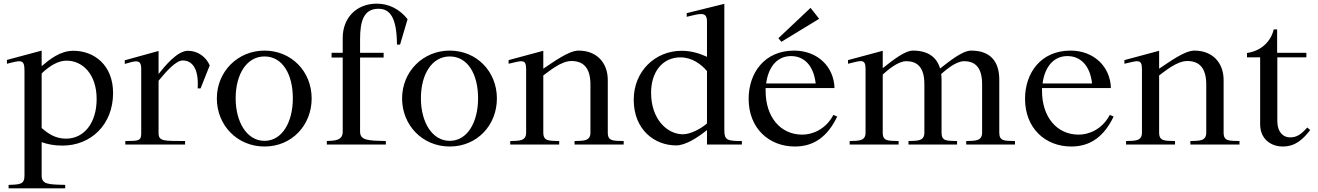

<svg xmlns="http://www.w3.org/2000/svg" viewBox="-20 -791 7213 1051"><path d="M18 -442C93 -461 114 -469 114 -406V170C114 218 91 219 27 221V240H337V221C244 219 208 218 208 170V-13C238 -2 275 6 322 6C478 6 599 -109 599 -282C599 -434 496 -513 382 -513C309 -513 252 -466 208 -429V-514L18 -463ZM208 -90V-389C254 -433 300 -459 344 -459C434 -459 509 -383 509 -249C509 -120 442 -32 341 -32C280 -32 240 -63 208 -90Z M1062 -307H1078L1128 -433C1109 -478 1064 -513 1009 -513C948 -513 878 -423 848 -386V-512L663 -461V-441C719 -457 753 -471 753 -415V-59C753 -18 734 -20 666 -19V0H993V-19C879 -20 848 -16 848 -63V-349C892 -403 944 -460 980 -460C1030 -460 1069 -419 1062 -307Z M1428 11C1578 11 1686 -106 1686 -252C1686 -400 1575 -514 1428 -514C1282 -514 1167 -400 1167 -252C1167 -106 1278 11 1428 11ZM1270 -253C1270 -387 1332 -482 1428 -482C1525 -482 1583 -387 1583 -253C1583 -123 1525 -20 1428 -20C1331 -20 1270 -123 1270 -253Z M1856 -584V-502H1795V-476H1856V-70C1856 -22 1814 -21 1769 -19V0H2092V-19C1997 -21 1951 -22 1951 -70V-476H2080V-502H1951V-576C1951 -676 1971 -743 2052 -743C2116 -743 2152 -693 2153 -547H2170L2211 -686C2168 -741 2108 -771 2043 -771C1927 -771 1856 -689 1856 -584Z M2442 11C2592 11 2700 -106 2700 -252C2700 -400 2589 -514 2442 -514C2296 -514 2181 -400 2181 -252C2181 -106 2292 11 2442 11ZM2284 -253C2284 -387 2346 -482 2442 -482C2539 -482 2597 -387 2597 -253C2597 -123 2539 -20 2442 -20C2345 -20 2284 -123 2284 -253Z M3212 -328V-65C3212 -16 3170 -21 3125 -19V0H3394V-19C3339 -21 3307 -16 3307 -65V-353C3307 -446 3248 -514 3147 -514C3092 -514 3008 -450 2954 -415V-513L2764 -462V-442C2837 -459 2860 -470 2860 -413V-65C2860 -16 2818 -21 2773 -19V0H3041V-19C2988 -21 2954 -16 2954 -65V-378C2985 -400 3050 -457 3108 -457C3175 -457 3212 -418 3212 -328Z M3850 -79V0H4041V-19C3961 -19 3945 -24 3945 -78V-770L3739 -719V-699C3811 -716 3850 -731 3850 -673V-480C3813 -497 3766 -513 3712 -513C3565 -513 3449 -400 3449 -245C3449 -80 3564 5 3681 5C3733 5 3799 -38 3850 -79ZM3544 -284C3544 -393 3603 -477 3705 -477C3767 -477 3818 -440 3850 -402V-115C3816 -86 3760 -56 3718 -56C3634 -56 3544 -136 3544 -284Z M4257 -562 4241 -582 4417 -748 4464 -688ZM4078 -250C4078 -89 4189 11 4331 11C4439 11 4512 -47 4563 -153L4542 -162C4498 -79 4423 -54 4372 -54C4250 -54 4171 -153 4171 -293V-309H4548C4545 -426 4455 -514 4327 -514C4164 -514 4078 -391 4078 -250ZM4174 -334C4184 -414 4227 -484 4310 -484C4382 -484 4434 -432 4445 -334Z M4812 -65V-383C4840 -408 4895 -456 4941 -456C4996 -456 5040 -428 5040 -331V-65C5040 -16 4998 -21 4953 -19V0H5219V-19C5164 -21 5134 -16 5134 -65V-355C5134 -366 5133 -376 5132 -386C5161 -411 5213 -456 5258 -456C5311 -456 5356 -429 5356 -331V-65C5356 -16 5314 -21 5269 -19V0H5536V-19C5481 -21 5450 -16 5450 -65V-355C5450 -448 5407 -514 5296 -514C5247 -514 5174 -453 5126 -416C5109 -475 5063 -514 4978 -514C4930 -514 4860 -455 4812 -418V-513L4622 -462V-442C4695 -460 4718 -471 4718 -413V-65C4718 -16 4676 -21 4631 -19V0H4899V-19C4844 -21 4812 -16 4812 -65Z M5591 -250C5591 -89 5702 11 5844 11C5952 11 6025 -47 6076 -153L6055 -162C6011 -79 5936 -54 5885 -54C5763 -54 5684 -153 5684 -293V-309H6061C6058 -426 5968 -514 5840 -514C5677 -514 5591 -391 5591 -250ZM5687 -334C5697 -414 5740 -484 5823 -484C5895 -484 5947 -432 5958 -334Z M6583 -328V-65C6583 -16 6541 -21 6496 -19V0H6765V-19C6710 -21 6678 -16 6678 -65V-353C6678 -446 6619 -514 6518 -514C6463 -514 6379 -450 6325 -415V-513L6135 -462V-442C6208 -459 6231 -470 6231 -413V-65C6231 -16 6189 -21 6144 -19V0H6412V-19C6359 -21 6325 -16 6325 -65V-378C6356 -400 6421 -457 6479 -457C6546 -457 6583 -418 6583 -328Z M7152 -79 7136 -93C7100 -53 7077 -39 7041 -39C7004 -39 6972 -68 6972 -128V-477H7131V-502H6971V-630H6952C6938 -566 6885 -512 6806 -501V-477H6878V-111C6878 -29 6938 11 7002 11C7073 11 7114 -31 7152 -79Z"/></svg>

Font: Ortica Linear
Style: Regular
Weight: 400
Designer: Benedetta Bovani
Foundry: Collletttivo
Version: Version 2.000;Glyphs 3.1.2 (3151)